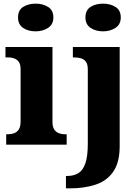

<svg xmlns="http://www.w3.org/2000/svg" viewBox="-20 -794 768 1054"><path d="M14 0V-57H26Q43 -57 58.5 -63Q74 -69 83.5 -84Q93 -99 93 -127V-415Q93 -441 83 -454.5Q73 -468 57.5 -473.5Q42 -479 26 -479H10V-536H268V-125Q268 -98 277.5 -83.5Q287 -69 302.5 -63Q318 -57 334 -57H346V0ZM175 -622Q134 -622 106.5 -641Q79 -660 79 -698Q79 -738 107 -756Q135 -774 176 -774Q215 -774 244 -756Q273 -738 273 -698Q273 -660 244 -641Q215 -622 175 -622ZM342 240V172H349Q386 172 411 156Q436 140 449 101.5Q462 63 462 -4V-413Q462 -442 451 -456Q440 -470 422.5 -474.5Q405 -479 383 -479H380V-536H637V8Q637 97 602 148Q567 199 505 219.5Q443 240 364 240ZM546 -622Q505 -622 477 -641Q449 -660 449 -698Q449 -738 477 -756Q505 -774 546 -774Q585 -774 614 -756Q643 -738 643 -698Q643 -660 614 -641Q585 -622 546 -622Z"/></svg>

Font: Noto Serif Thai ExtraBold
Style: Regular
Weight: 800
Version: Version 2.001